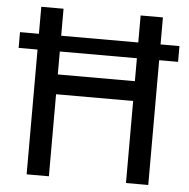

<svg xmlns="http://www.w3.org/2000/svg" viewBox="-52 -778 819 830"><g transform="rotate(5 357.5 -363.5)"><path d="M621.6 0H524.9V-356H190.4V0H93.8V-541.5H11.7V-609.9H93.8V-727.1H190.4V-609.9H524.9V-727.1H621.6V-609.9H703.6V-541.5H621.6ZM524.9 -441.9V-541.5H190.4V-441.9Z"/></g></svg>

Font: IranNastaliq
Style: Regular
Weight: 400
Designer: Hossein Zahedi
Version: Version 1.5